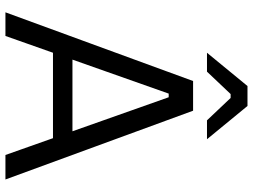

<svg xmlns="http://www.w3.org/2000/svg" viewBox="-132 -798 930 706"><g transform="rotate(90 333.0 -445.0)"><path d="M25.3 0 277.9 -690H387.1L640 0H549.9L337.6 -600.3H324.2L112.2 0ZM129.6 -174.8 141 -246.4H519.3L530.7 -174.8ZM174 -741.1 296.3 -890H369.7L492 -741.1H422.5L340.2 -828H325.8L243.5 -741.1Z"/></g></svg>

Font: Mozilla Text ExtraLight
Style: Regular
Weight: 200
Designer: Studio DRAMA
Foundry: Studio DRAMA
Version: Version 1.000